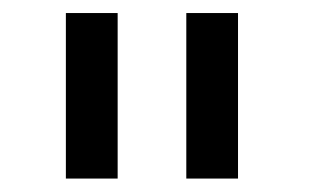

<svg xmlns="http://www.w3.org/2000/svg" viewBox="-20 -747 483 290"><path d="M157.7 -727.3V-477.3H79.5V-727.3ZM339.5 -727.3V-477.3H261.4V-727.3Z"/></svg>

Font: Interface
Style: Regular
Weight: 400
Designer: Rasmus Andersson
Foundry: rsms
Version: Version 1.8